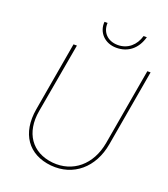

<svg xmlns="http://www.w3.org/2000/svg" viewBox="-158 -996 975 1112"><g transform="rotate(20 329.5 -439.5)"><path d="M286 4C427 17 536 -76 562 -228L644 -700H624L542 -228C517 -86 416 -3 289 -15C158 -28 89 -128 114 -269L190 -700H169L95 -273C68 -116 142 -10 286 4ZM408 -766C480 -766 533 -808 554 -884H534C517 -824 472 -784 411 -784C347 -784 308 -827 312 -884H293C287 -819 336 -766 408 -766Z"/></g></svg>

Font: Fixel Text 20240404 Thin
Style: Italic
Weight: 100
Width: 4
Italic angle: -10°
Designer: AlfaBravo + MacPaw
Foundry: Kyrylo Tkachov, Marchela Mozhyna, Serhii Makarenko, Maria Weinstein, Zakhar Kryvoshyya
Version: Version 1.211;Glyphs 3.2 (3225)